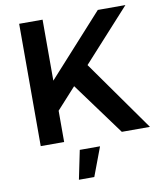

<svg xmlns="http://www.w3.org/2000/svg" viewBox="-98 -779 922 1082"><g transform="rotate(-10 363.0 -238.0)"><path d="M711 0H550L330 -300L220 -179V0H86V-700H220V-351L536 -700H694L425 -404ZM299 59H415L353 224H265Z"/></g></svg>

Font: Gontserrat Medium
Style: Regular
Weight: 500
Designer: Julieta Ulanovsky
Foundry: Julieta Ulanovsky
Version: Version 6.001